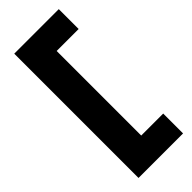

<svg xmlns="http://www.w3.org/2000/svg" viewBox="-280 -761 957 957"><g transform="rotate(-45 199.0 -282.0)"><path d="M60 156H374V16H219V-580H374V-720H60Z"/></g></svg>

Font: Fixel Display ExtraBold
Style: Regular
Weight: 800
Designer: AlfaBravo + MacPaw
Foundry: Kyrylo Tkachov, Marchela Mozhyna, Serhii Makarenko, Maria Weinstein, Zakhar Kryvoshyya
Version: Version 1.211